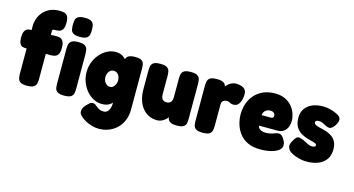

<svg xmlns="http://www.w3.org/2000/svg" viewBox="-95 -1133 3240 1756"><g transform="rotate(15 1524.5 -255.0)"><path d="M173 10Q129 10 110 -3.5Q91 -17 87 -38.5Q83 -60 83 -82V-533Q83 -565 94.5 -599.5Q106 -634 130.5 -663.5Q155 -693 193.5 -711.5Q232 -730 287 -730Q307 -730 327 -726Q347 -722 360.5 -703.5Q374 -685 374 -639Q374 -594 360 -575Q346 -556 326 -552.5Q306 -549 286 -549Q281 -549 277 -548Q273 -547 270 -545.5Q267 -544 266 -541Q265 -538 265 -535V-80Q265 -58 261 -37.5Q257 -17 237.5 -3.5Q218 10 173 10ZM72 -493H189L303 -498Q325 -499 345.5 -495Q366 -491 379.5 -471.5Q393 -452 393 -406Q393 -364 380.5 -345Q368 -326 348.5 -321Q329 -316 306 -316L194 -319H68Q34 -320 21 -340.5Q8 -361 8 -407Q8 -450 24 -471.5Q40 -493 72 -493Z M525 9Q480 9 461 -4.5Q442 -18 438.5 -39Q435 -60 435 -82V-408Q435 -430 439 -450.5Q443 -471 462 -484.5Q481 -498 526 -498Q571 -498 589.5 -484.5Q608 -471 612 -450Q616 -429 616 -406V-81Q616 -59 612 -38Q608 -17 589.5 -4Q571 9 525 9ZM525 -547Q480 -547 461 -560.5Q442 -574 438.5 -595Q435 -616 435 -638Q435 -661 439 -681.5Q443 -702 462 -715Q481 -728 526 -728Q571 -728 589.5 -714.5Q608 -701 612 -680Q616 -659 616 -637Q616 -615 612 -594Q608 -573 589.5 -560Q571 -547 525 -547Z M909 220Q876 220 841.5 210Q807 200 777.5 183Q748 166 729.5 147Q711 128 711 110Q711 90 718.5 75Q726 60 741 44Q757 27 769 17Q781 7 798 7Q813 7 823.5 14.5Q834 22 845 31.5Q856 41 871.5 48.5Q887 56 912 56Q927 56 938.5 49Q950 42 957.5 29.5Q965 17 969.5 1Q974 -15 974 -33V-445Q978 -475 999 -488Q1020 -501 1063 -501Q1107 -501 1125 -488Q1143 -475 1146.5 -454.5Q1150 -434 1150 -412V-27Q1150 32 1130.5 78Q1111 124 1077.5 155.5Q1044 187 1001 203.5Q958 220 909 220ZM879 -6Q835 -6 797 -26Q759 -46 730 -81Q701 -116 684.5 -160.5Q668 -205 668 -254Q668 -301 684.5 -345Q701 -389 730.5 -423.5Q760 -458 798 -478.5Q836 -499 879 -499Q922 -499 950 -480Q978 -461 994.5 -427Q1011 -393 1018.5 -348Q1026 -303 1026 -251Q1026 -181 1013 -125.5Q1000 -70 968 -38Q936 -6 879 -6ZM908 -177Q927 -177 940 -188.5Q953 -200 960 -217Q967 -234 967 -252Q967 -272 960 -289.5Q953 -307 939.5 -317.5Q926 -328 906 -328Q887 -328 873.5 -317Q860 -306 853 -288.5Q846 -271 846 -252Q846 -234 853.5 -217Q861 -200 875 -188.5Q889 -177 908 -177Z M1405 7Q1360 7 1324 -11Q1288 -29 1262.5 -61.5Q1237 -94 1224 -138.5Q1211 -183 1211 -237V-410Q1211 -433 1215 -453.5Q1219 -474 1238 -487Q1257 -500 1302 -500Q1348 -500 1366.5 -486.5Q1385 -473 1389 -452Q1393 -431 1393 -409V-237Q1393 -216 1398.5 -202.5Q1404 -189 1416 -181.5Q1428 -174 1446 -174Q1463 -174 1475 -181.5Q1487 -189 1493 -203Q1499 -217 1499 -237V-410Q1499 -433 1503 -453.5Q1507 -474 1526 -487Q1545 -500 1590 -500Q1636 -500 1654.5 -486.5Q1673 -473 1677 -452.5Q1681 -432 1681 -409V-80Q1681 -58 1677 -38Q1673 -18 1654 -5.5Q1635 7 1590 7Q1553 7 1534.5 -2Q1516 -11 1509.5 -24Q1503 -37 1502.5 -49Q1502 -61 1501 -67L1510 -70Q1512 -64 1504.5 -51.5Q1497 -39 1482 -25.5Q1467 -12 1447 -2.5Q1427 7 1405 7Z M1836 9Q1791 9 1772 -4.5Q1753 -18 1749.5 -39.5Q1746 -61 1746 -83V-409Q1746 -432 1750 -452.5Q1754 -473 1773 -486Q1792 -499 1837 -499Q1881 -499 1899.5 -487Q1918 -475 1922 -460.5Q1926 -446 1926 -438L1914 -434Q1916 -440 1923.5 -451Q1931 -462 1945 -474.5Q1959 -487 1977.5 -495.5Q1996 -504 2019 -504Q2029 -504 2041.5 -502.5Q2054 -501 2067 -497Q2080 -493 2091.5 -485Q2103 -477 2110 -464Q2117 -451 2117 -432Q2117 -382 2098.5 -347Q2080 -312 2045 -312Q2029 -312 2021 -314.5Q2013 -317 2007.5 -320.5Q2002 -324 1995.5 -326.5Q1989 -329 1977 -329Q1964 -329 1954.5 -325.5Q1945 -322 1939 -315.5Q1933 -309 1930.5 -300.5Q1928 -292 1928 -283V-81Q1928 -59 1924 -38Q1920 -17 1901 -4Q1882 9 1836 9Z M2384 20Q2311 20 2262 -4.5Q2213 -29 2184 -68.5Q2155 -108 2142 -154Q2129 -200 2129 -243Q2129 -322 2160.5 -382Q2192 -442 2249.5 -476Q2307 -510 2385 -510Q2443 -510 2483.5 -490Q2524 -470 2549 -439Q2574 -408 2585.5 -373Q2597 -338 2597 -308Q2597 -252 2569 -219.5Q2541 -187 2497 -187H2318Q2320 -173 2329.5 -162.5Q2339 -152 2355 -146Q2371 -140 2392 -140Q2411 -140 2426.5 -142.5Q2442 -145 2453.5 -148.5Q2465 -152 2475 -156Q2485 -160 2493.5 -162.5Q2502 -165 2510 -165Q2528 -165 2542.5 -153Q2557 -141 2569 -117Q2577 -104 2579.5 -93Q2582 -82 2582 -71Q2582 -43 2556 -22.5Q2530 -2 2485.5 9Q2441 20 2384 20ZM2317 -286H2403Q2417 -286 2423.5 -291.5Q2430 -297 2430 -308Q2430 -320 2424.5 -329Q2419 -338 2408.5 -342.5Q2398 -347 2383 -347Q2363 -347 2348 -338Q2333 -329 2325 -315Q2317 -301 2317 -286Z M2819 18Q2796 18 2768.5 12.5Q2741 7 2714.5 -2.5Q2688 -12 2668 -25.5Q2648 -39 2641 -56Q2633 -68 2633 -81Q2633 -94 2639.5 -109.5Q2646 -125 2658 -144Q2670 -166 2684.5 -174Q2699 -182 2722 -172Q2736 -169 2749.5 -162.5Q2763 -156 2777 -148Q2791 -140 2805.5 -134.5Q2820 -129 2835 -129Q2852 -129 2860 -134.5Q2868 -140 2868 -148Q2868 -155 2862 -160Q2856 -165 2845.5 -168.5Q2835 -172 2821.5 -175.5Q2808 -179 2792.5 -183Q2777 -187 2761 -193Q2740 -201 2719.5 -212.5Q2699 -224 2682.5 -242.5Q2666 -261 2656.5 -287.5Q2647 -314 2647 -351Q2647 -399 2670 -434.5Q2693 -470 2737 -489.5Q2781 -509 2843 -509Q2857 -509 2873 -507Q2889 -505 2906 -501Q2923 -497 2940.5 -490.5Q2958 -484 2975 -476Q3012 -458 3014.5 -432.5Q3017 -407 2994 -372Q2982 -354 2969 -344Q2956 -334 2944 -334Q2929 -334 2912 -343Q2895 -352 2876 -361Q2857 -370 2837 -370Q2827 -370 2819.5 -367.5Q2812 -365 2808.5 -360.5Q2805 -356 2805 -350Q2805 -340 2811.5 -333.5Q2818 -327 2829 -322.5Q2840 -318 2855 -314.5Q2870 -311 2887 -307Q2911 -301 2936.5 -291.5Q2962 -282 2983.5 -265.5Q3005 -249 3018.5 -222Q3032 -195 3032 -153Q3032 -71 2976 -26.5Q2920 18 2819 18Z"/></g></svg>

Font: Fredoka SemiCondensed
Style: Bold
Weight: 700
Width: 4
Designer: Ben Nathan
Foundry: Milena B. Brandão, Ben Nathan
Version: Version 2.001